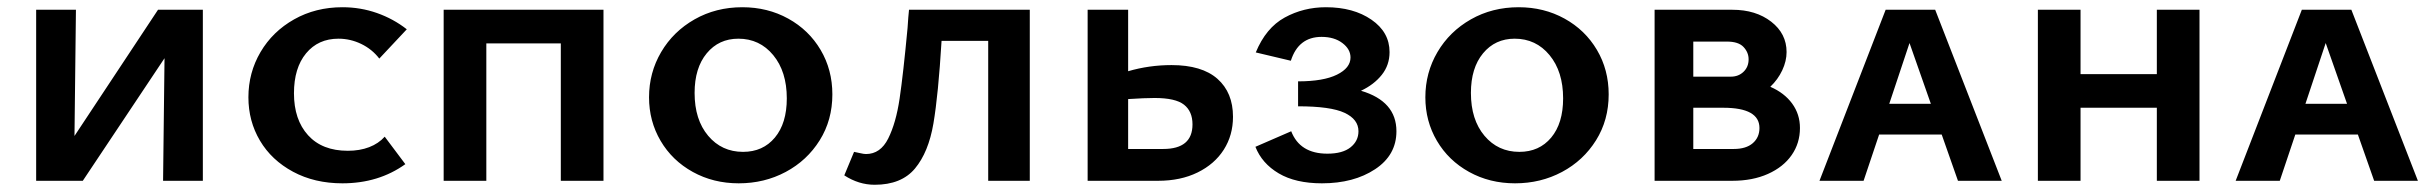

<svg xmlns="http://www.w3.org/2000/svg" viewBox="-20 -500 6727 531"><path d="M541 0H431L435 -339L209 0H80V-473H190L186 -124L417 -473H541Z M667 -231Q667 -299 700.5 -356Q734 -413 793.5 -446.5Q853 -480 927 -480Q977 -480 1022.5 -464Q1068 -448 1105 -419L1029 -338Q1009 -364 979 -378.5Q949 -393 916 -393Q860 -393 826.5 -352.5Q793 -312 793 -242Q793 -169 832 -126Q871 -83 942 -83Q975 -83 1001 -93Q1027 -103 1044 -122L1101 -46Q1027 7 927 7Q850 7 790.5 -25Q731 -57 699 -111Q667 -165 667 -231Z M1649 0H1531V-380H1325V0H1207V-473H1649Z M1775 -231Q1775 -299 1808.5 -356Q1842 -413 1901 -446.5Q1960 -480 2033 -480Q2103 -480 2160 -448.5Q2217 -417 2249.5 -362Q2282 -307 2282 -239Q2282 -168 2247 -112Q2212 -56 2153 -24.5Q2094 7 2023 7Q1953 7 1896 -24.5Q1839 -56 1807 -110.5Q1775 -165 1775 -231ZM2156 -228Q2156 -302 2118.5 -347.5Q2081 -393 2022 -393Q1968 -393 1934.5 -352.5Q1901 -312 1901 -243Q1901 -169 1938.5 -124.5Q1976 -80 2035 -80Q2090 -80 2123 -119.5Q2156 -159 2156 -228Z M2828 0H2713V-387H2584Q2575 -238 2561.5 -158.5Q2548 -79 2510.5 -34Q2473 11 2399 11Q2355 11 2315 -15L2342 -80Q2348 -79 2358.5 -76.5Q2369 -74 2375 -74Q2415 -74 2436.5 -117Q2458 -160 2468 -227.5Q2478 -295 2490 -423Q2492 -455 2494 -473H2828Z M3390 -177Q3390 -126 3364.5 -86Q3339 -46 3292 -23Q3245 0 3183 0H2988V-473H3100V-303Q3158 -320 3220 -320Q3304 -320 3347 -282Q3390 -244 3390 -177ZM3278 -156Q3278 -192 3254.5 -210.5Q3231 -229 3173 -229Q3146 -229 3100 -226V-88H3197Q3278 -88 3278 -156Z M3842 -137Q3842 -71 3783 -32Q3724 7 3636 7Q3563 7 3516.5 -20.5Q3470 -48 3452 -94L3551 -137Q3575 -75 3651 -75Q3693 -75 3715 -92.5Q3737 -110 3737 -137Q3737 -170 3698.5 -188Q3660 -206 3570 -206V-275Q3640 -275 3677.5 -293.5Q3715 -312 3715 -341Q3715 -364 3692.5 -381Q3670 -398 3635 -398Q3571 -398 3550 -332L3453 -355Q3481 -423 3533 -451.5Q3585 -480 3647 -480Q3723 -480 3773 -445.5Q3823 -411 3823 -356Q3823 -320 3801.5 -293Q3780 -266 3744 -249Q3842 -220 3842 -137Z M3922 -231Q3922 -299 3955.5 -356Q3989 -413 4048 -446.5Q4107 -480 4180 -480Q4250 -480 4307 -448.5Q4364 -417 4396.5 -362Q4429 -307 4429 -239Q4429 -168 4394 -112Q4359 -56 4300 -24.5Q4241 7 4170 7Q4100 7 4043 -24.5Q3986 -56 3954 -110.5Q3922 -165 3922 -231ZM4303 -228Q4303 -302 4265.5 -347.5Q4228 -393 4169 -393Q4115 -393 4081.5 -352.5Q4048 -312 4048 -243Q4048 -169 4085.5 -124.5Q4123 -80 4182 -80Q4237 -80 4270 -119.5Q4303 -159 4303 -228Z M4958 -146Q4958 -104 4935 -71Q4912 -38 4869.5 -19Q4827 0 4771 0H4556V-473H4771Q4836 -473 4878.5 -440Q4921 -407 4921 -356Q4921 -331 4909 -305.5Q4897 -280 4876 -260Q4915 -243 4936.5 -213.5Q4958 -184 4958 -146ZM4663 -385V-288H4767Q4788 -288 4802 -301.5Q4816 -315 4816 -336Q4816 -355 4802 -370Q4788 -385 4756 -385ZM4846 -146Q4846 -202 4746 -202H4663V-88H4775Q4809 -88 4827.5 -104Q4846 -120 4846 -146Z M5350 -128H5177L5134 0H5012L5195 -473H5332L5516 0H5395ZM5320 -213 5261 -381 5205 -213Z M6063 -473V0H5945V-202H5734V0H5616V-473H5734V-295H5945V-473Z M6501 -128H6328L6285 0H6163L6346 -473H6483L6667 0H6546ZM6471 -213 6412 -381 6356 -213Z"/></svg>

Font: Ysabeau SC
Style: Bold
Weight: 700
Designer: Christian Thalmann (Catharsis Fonts)
Version: Version 0.003